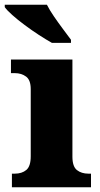

<svg xmlns="http://www.w3.org/2000/svg" viewBox="-36 -786 421 806"><path d="M14 0V-57H26Q56 -57 74.5 -72.5Q93 -88 93 -130V-412Q93 -450 73.5 -464.5Q54 -479 26 -479H10V-536H268V-128Q268 -87 287 -72Q306 -57 335 -57H346V0ZM182 -606Q157 -620 127 -639.5Q97 -659 67.5 -681Q38 -703 15.5 -723Q-7 -743 -16 -756V-766H161Q172 -744 190.5 -717Q209 -690 228.5 -664Q248 -638 262 -619V-606Z"/></svg>

Font: Noto Serif Telugu ExtraBold
Style: Regular
Weight: 800
Designer: Jelle Bosma - Monotype Design Team
Foundry: Monotype Imaging Inc.
Version: Version 2.005; ttfautohint (v1.8.4.7-5d5b)